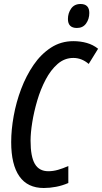

<svg xmlns="http://www.w3.org/2000/svg" viewBox="-20 -931 511 961"><path d="M199 10Q118 10 77 -48.5Q36 -107 36 -220Q36 -281 48.5 -350.5Q61 -420 86 -486Q111 -552 148 -606Q185 -660 235 -692.5Q285 -725 347 -725Q383 -725 414.5 -716Q446 -707 471 -687L424 -611Q389 -641 347 -641Q303 -641 268.5 -611Q234 -581 208.5 -532.5Q183 -484 166.5 -428Q150 -372 141.5 -319Q133 -266 133 -227Q133 -147 154.5 -110.5Q176 -74 222 -74Q246 -74 270.5 -81Q295 -88 322 -100V-15Q292 -2 260.5 4Q229 10 199 10ZM365 -791Q320 -791 320 -836Q320 -865 336 -888Q352 -911 383 -911Q427 -911 427 -866Q427 -836 411 -813.5Q395 -791 365 -791Z"/></svg>

Font: Noto Sans ExtraCondensed Medium
Style: Italic
Weight: 500
Width: 2
Italic angle: -12°
Designer: Monotype Design Team
Foundry: Monotype Imaging Inc.
Version: Version 2.013; ttfautohint (v1.8.4.7-5d5b)